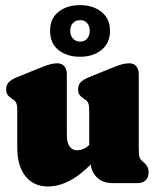

<svg xmlns="http://www.w3.org/2000/svg" viewBox="-20 -700 593 734"><path d="M326.5 -82.5V-99L321 -100V-278.5Q321 -298 317.2 -306Q313.5 -314 305 -319.5L300.5 -322.5Q288.5 -330.5 283.5 -338.5Q278.5 -346.5 278.5 -359Q278.5 -373.5 287 -384Q295.5 -394.5 317 -403.5L406.5 -440Q432 -450.5 446.5 -454.2Q461 -458 473.5 -458Q492 -458 501.2 -446.5Q510.5 -435 510.5 -416.5V-133Q510.5 -108.5 513.2 -99.8Q516 -91 521.5 -86.5L526.5 -82Q537 -73.5 542.5 -64.2Q548 -55 548 -40.5Q548 -21.5 536.8 -10.8Q525.5 0 506.5 0H411Q370.5 0 348.5 -23.8Q326.5 -47.5 326.5 -82.5ZM46 -135V-278.5Q46 -298 42.2 -306Q38.5 -314 30 -319.5L25.5 -322.5Q13.5 -330.5 8.5 -338.5Q3.5 -346.5 3.5 -359Q3.5 -373.5 12 -384Q20.5 -394.5 42 -403.5L131.5 -440Q157 -450.5 171.5 -454.2Q186 -458 198.5 -458Q217 -458 226.2 -446.5Q235.5 -435 235.5 -416.5V-183Q235.5 -155 246 -140.2Q256.5 -125.5 275 -125.5Q288 -125.5 299.8 -131Q311.5 -136.5 322.5 -147L336.5 -160.5L370 -116.5L351 -96Q293.5 -34 249 -10.5Q204.5 13 164 13Q109 13 77.5 -26.2Q46 -65.5 46 -135ZM285.5 -483Q237 -483 204.2 -508.2Q171.5 -533.5 171.5 -582Q171.5 -630 204.2 -655.2Q237 -680.5 285.5 -680.5Q335.5 -680.5 368 -654.5Q400.5 -628.5 400.5 -582Q400.5 -535 368 -509Q335.5 -483 285.5 -483ZM286.5 -623Q269.5 -623 259 -612Q248.5 -601 248.5 -582Q248.5 -564 259 -552.5Q269.5 -541 286.5 -541Q303.5 -541 313.2 -552.5Q323 -564 323 -582Q323 -600.5 313.2 -611.8Q303.5 -623 286.5 -623Z"/></svg>

Font: Fraunces 144pt S100 Black
Style: Regular
Weight: 900
Version: Version 1.000